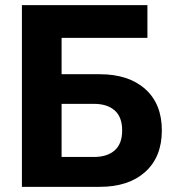

<svg xmlns="http://www.w3.org/2000/svg" viewBox="-20 -725 675 745"><path d="M65 0V-705H552V-578H148L219 -647V0ZM174 0V-116H345Q396 -116 425 -141.5Q454 -167 454 -219Q454 -271 425 -296.5Q396 -322 345 -322H175V-437H367Q479 -437 543.5 -379.5Q608 -322 608 -219Q608 -116 543.5 -58Q479 0 367 0Z"/></svg>

Font: TikTok Sans 24pt
Style: Bold
Weight: 700
Version: Version 4.000